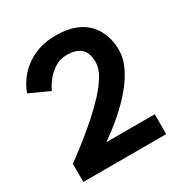

<svg xmlns="http://www.w3.org/2000/svg" viewBox="-158 -794 876 917"><g transform="rotate(-30 280.0 -336.0)"><path d="M275 -565Q239 -565 211.5 -548.8Q184 -532.5 165.5 -511Q147 -489.5 137.2 -472Q127.5 -454.5 126.5 -451.5L19 -500.5Q20 -506 28.5 -524.8Q37 -543.5 55.2 -568.5Q73.5 -593.5 103 -617Q132.5 -640.5 175 -656.2Q217.5 -672 275 -672Q339 -672 382.8 -654Q426.5 -636 452.8 -605.8Q479 -575.5 490.8 -538.2Q502.5 -501 502.5 -463Q502.5 -420 484.2 -378.5Q466 -337 436.8 -298.8Q407.5 -260.5 374 -227.8Q340.5 -195 309.8 -169.8Q279 -144.5 257 -129Q235 -113.5 230 -109.5H497V0H40V-100Q50.5 -108 79 -129.2Q107.5 -150.5 145.5 -181Q183.5 -211.5 223.8 -247.5Q264 -283.5 298.8 -321.5Q333.5 -359.5 355.2 -396.2Q377 -433 377 -464.5Q377 -519.5 350.5 -542.2Q324 -565 275 -565Z"/></g></svg>

Font: League Spartan Thin SemiBold
Style: Regular
Weight: 600
Version: Version 2.002